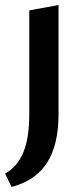

<svg xmlns="http://www.w3.org/2000/svg" viewBox="-37 -452 331 761"><path d="M79 0V-411L195 -432V0Q195 122 149.5 193Q104 264 9 289L-17 236Q32 209 55.5 152Q79 95 79 0Z"/></svg>

Font: Ysabeau Office
Style: Bold
Weight: 700
Designer: Christian Thalmann (Catharsis Fonts)
Version: Version 2.001;gftools[0.9.30]; featfreeze: tnum,lnum,ss02